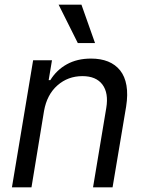

<svg xmlns="http://www.w3.org/2000/svg" viewBox="-20 -804 625 824"><path d="M169 -328.1 115.1 0H31.2L122.2 -545.5H203.1L188.9 -460.2H196Q222.7 -503.6 266.9 -528.1Q311.1 -552.6 370.7 -552.6Q412.3 -552.6 443.7 -540Q475.1 -527.3 495.6 -501.8Q516 -476.2 522.7 -437.5Q529.5 -398.8 521.3 -346.6L463.1 0H379.3L436.1 -340.9Q446.7 -404.8 419.6 -441.1Q392.4 -477.3 333.8 -477.3Q271.7 -477.3 226.6 -437.7Q181.5 -398.1 169 -328.1ZM313.9 -619.3 231.5 -784.1H329.5L387.8 -619.3Z"/></svg>

Font: Karasuma Gothic
Style: Italic
Weight: 400
Italic angle: -9.39999°
Designer: Rasmus Andersson / Ryoko Nishizuka
Foundry: Genbu
Version: Version 1.00